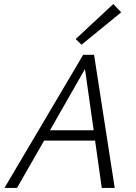

<svg xmlns="http://www.w3.org/2000/svg" viewBox="-20 -929 670 949"><path d="M383 -708 354 -736 540 -909 579 -868ZM445 -658 547 0H483L450 -234H198L64 0H2L391 -658ZM443 -285 400 -588 227 -285Z"/></svg>

Font: Ysabeau Infant Semilight
Style: Italic
Weight: 300
Italic angle: -12°
Designer: Christian Thalmann (Catharsis Fonts)
Version: Version 0.003